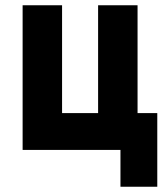

<svg xmlns="http://www.w3.org/2000/svg" viewBox="-20 -570 640 730"><path d="M438 140V0H66V-550H216V-140H353V-550H503V-140H578V140Z"/></svg>

Font: JetBrains Mono NL ExtraBold
Style: Regular
Weight: 800
Designer: Philipp Nurullin, Konstantin Bulenkov
Foundry: JetBrains
Version: Version 2.304; ttfautohint (v1.8.4.7-5d5b)